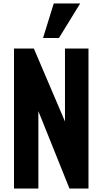

<svg xmlns="http://www.w3.org/2000/svg" viewBox="-20 -1091 594 1111"><path d="M61 0V-810H176L356 -388V-810H492V0H382L202 -448V0ZM229 -871 291 -1071H444L321 -871Z"/></svg>

Font: Oswald SemiBold
Style: Regular
Weight: 600
Designer: Vernon Adams
Foundry: Vernon Adams
Version: Version 4.100; ttfautohint (v1.8.1.43-b0c9)